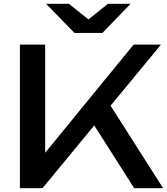

<svg xmlns="http://www.w3.org/2000/svg" viewBox="-20 -983 872 1003"><path d="M84 0V-750H216V-111L176 -136L678 -750H821L202 0ZM441 -377 534 -468 832 0H681ZM515 -811H369L221 -963H340L470 -859H414L544 -963H662Z"/></svg>

Font: Bounded
Style: Regular
Weight: 400
Designer: Vlad Churkin
Version: Version 1.0